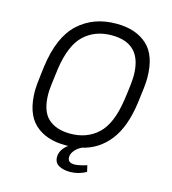

<svg xmlns="http://www.w3.org/2000/svg" viewBox="-121 -795 932 1038"><g transform="rotate(15 344.5 -276.5)"><path d="M639 -454Q639 -415 625 -315Q606 -174 546 -97.5Q486 -21 394 0Q369 13 355 31Q341 49 341 67Q341 98 379 98Q401 98 448 84L456 119Q413 143 366 143Q327 143 302.5 128.5Q278 114 278 83Q278 61 290 42Q302 23 321 10H309H304Q196 10 133 -48.5Q70 -107 70 -235Q70 -259 79 -331L84 -371Q107 -542 191 -619Q275 -696 401 -696H405Q512 -696 575.5 -638.5Q639 -581 639 -454ZM565 -448Q565 -629 395 -629Q301 -629 240 -571.5Q179 -514 159 -377Q144 -267 144 -238Q144 -140 189 -98.5Q234 -57 314 -57Q407 -57 468.5 -114.5Q530 -172 550 -309Q565 -410 565 -448Z"/></g></svg>

Font: Chivo Light Italic
Style: Regular
Weight: 300
Italic angle: -8.05°
Designer: Hector Gatti
Foundry: Omnibus-Type
Version: Version 1.007